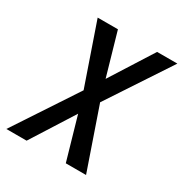

<svg xmlns="http://www.w3.org/2000/svg" viewBox="-171 -864 944 993"><g transform="rotate(30 301.5 -367.5)"><path d="M6 0 252 -373 127 -735H248L321 -481L482 -735H603L357 -362L482 0H361L288 -254L127 0Z"/></g></svg>

Font: Iosevka SmBd Ex Obl
Style: Regular
Weight: 600
Width: 7
Italic angle: -9°
Monospace: yes
Designer: Belleve Invis
Foundry: Belleve Invis
Version: Version 32.5.0; ttfautohint (v1.8.4)